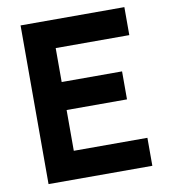

<svg xmlns="http://www.w3.org/2000/svg" viewBox="-81 -789 753 858"><g transform="rotate(-10 295.5 -360.0)"><path d="M541 0V-127H207V-312H481V-439H207V-593H541V-720H70V0Z"/></g></svg>

Font: Vela Sans ExtBd
Style: Regular
Weight: 800
Designer: Principal design: Mikhail Sharanda - project Manrope.
Design modification: Ravid Balaliev
Foundry: Mikhail Sharanda
Version: Version 1.001